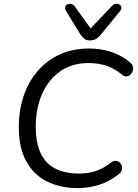

<svg xmlns="http://www.w3.org/2000/svg" viewBox="-20 -965 713 994"><path d="M382.4 8.9Q292.1 8.9 223.3 -25.5Q154.5 -59.9 115.9 -129.9Q77.4 -199.8 77.4 -307.3Q77.4 -393.9 102.3 -467.9Q127.3 -541.9 174.5 -596.9Q221.7 -651.9 289.2 -682.9Q356.8 -713.9 441.5 -713.9Q504.2 -713.9 558.8 -695.2Q613.4 -676.5 653.4 -641.7Q665 -632.4 668 -620.2Q670.9 -608 666.9 -596.8Q663 -585.7 654.7 -577.9Q646.3 -570.2 635.1 -569.6Q623.9 -568.9 612.2 -577.8Q573.2 -610.7 530.9 -624.7Q488.6 -638.6 438 -638.6Q353 -638.6 291.8 -595.8Q230.7 -553 197.9 -478.5Q165.1 -404 165.1 -308.7Q165.1 -222.5 191.9 -168.8Q218.6 -115.2 268.9 -90.8Q319.3 -66.4 389.6 -66.4Q435.6 -66.4 475.7 -79.6Q515.8 -92.8 555.5 -123.9Q568.7 -133.3 580.1 -132.4Q591.6 -131.4 599.7 -124Q607.7 -116.5 610.7 -105.5Q613.7 -94.6 609.8 -82.9Q606 -71.1 593.8 -62.3Q547.7 -25.9 494 -8.5Q440.3 8.9 382.4 8.9ZM444.8 -755.7Q427.7 -755.7 416.2 -764.5Q404.7 -773.3 395 -788.9L321.7 -908.3Q314.9 -920.5 317.6 -929.5Q320.2 -938.5 329 -942.6Q337.8 -946.8 348.8 -944.3Q359.8 -941.9 368.1 -930.1L449.1 -818L560.5 -935Q569.3 -944.3 579.8 -945.3Q590.3 -946.3 598.6 -941.2Q606.9 -936.1 608.8 -927.5Q610.7 -919 602.4 -908.7L503 -787Q490.2 -770.9 476.5 -763.3Q462.9 -755.7 444.8 -755.7Z"/></svg>

Font: Nunito Variable Extra Light
Style: Italic
Weight: 200
Italic angle: -9°
Designer: Vernon Adams
Foundry: Vernon Adams
Version: Version 3.602